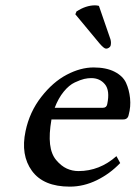

<svg xmlns="http://www.w3.org/2000/svg" viewBox="-20 -693 511 723"><path d="M352.5 -670.9 396 -544.9Q399.4 -532.7 396.5 -521Q395.5 -517.1 390.4 -513.4Q385.3 -509.8 379.4 -509.8Q371.6 -509.8 354.5 -529.8L263.7 -639.2L268.1 -649.9Q303.7 -672.9 337.9 -672.9Q344.7 -672.9 352.5 -670.9ZM186 -287.1H367.2Q381.3 -287.1 383.8 -300.8Q394.5 -352.1 375.2 -375.5Q356 -398.9 323.7 -398.9Q311 -398.9 297.1 -395.8Q283.2 -392.6 261.7 -382.6Q240.2 -372.6 220 -347.9Q199.7 -323.2 186 -287.1ZM418.5 -105 432.6 -79.1Q394 -38.6 344.5 -14.4Q294.9 9.8 242.7 9.8Q143.6 9.8 100.3 -49.6Q57.1 -108.9 76.2 -199.2Q91.3 -271.5 135.3 -327.9Q179.2 -384.3 231.2 -411.6Q283.2 -439 332.5 -439Q379.9 -439 411.4 -422.9Q442.9 -406.7 454.6 -381.1Q466.3 -355.5 469.7 -323.5Q473.1 -291.5 464.4 -259.8Q460.9 -242.7 442.9 -243.2H173.8Q164.1 -187.5 168.5 -149.9Q172.9 -112.3 191.7 -90.1Q210.4 -67.9 231.4 -58.3Q252.4 -48.8 275.4 -48.8Q355 -48.8 418.5 -105Z"/></svg>

Font: Linux Biolinum
Style: Italic
Weight: 400
Italic angle: -12°
Designer: Philipp H. Poll
Foundry: Philipp H. Poll
Version: Version 1.1.3 ; ttfautohint (v0.9)